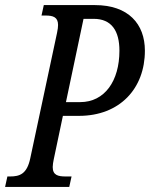

<svg xmlns="http://www.w3.org/2000/svg" viewBox="-52 -734 589 754"><path d="M-32 0H220L229 -41H206C176 -41 155 -46 155 -78C155 -87 157 -98 159 -108L195 -279H258C418 -279 517 -386 517 -535C517 -640 452 -714 321 -714H120L111 -673H127C156 -673 176 -667 176 -636C176 -628 175 -619 172 -605L67 -113C54 -50 25 -41 -13 -41H-23ZM207 -333 276 -660H316C386 -660 417 -613 417 -535C417 -416 359 -333 263 -333Z"/></svg>

Font: Noto Serif ExtraCondensed
Style: Italic
Weight: 400
Width: 2
Italic angle: -12°
Designer: Monotype Design Team
Foundry: Monotype Imaging Inc.
Version: Version 2.014